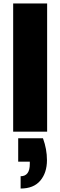

<svg xmlns="http://www.w3.org/2000/svg" viewBox="-20 -760 348 1108"><path d="M252 -740V0H56V-740ZM228 38Q251 101 251 164Q251 237 212.5 282.5Q174 328 99 328V257Q152 257 152 186V173H85V38Z"/></svg>

Font: DVN-Poppins ExtBd
Style: Regular
Weight: 800
Designer: Ninad Kale (Devanagari), Jonny Pinhorn (Latin)
Foundry: Indian Type Foundry
Version: 4.004